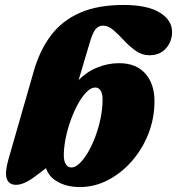

<svg xmlns="http://www.w3.org/2000/svg" viewBox="-20 -740 714 775"><path d="M341.5 -565.5 263.5 -303 230 -301Q251.5 -366 287.8 -406.5Q324 -447 369 -466Q414 -485 460.5 -485Q529 -485 566.2 -443.5Q603.5 -402 603.5 -331.5Q603.5 -262 578.8 -199.5Q554 -137 511.5 -88.8Q469 -40.5 415.2 -12.8Q361.5 15 303 15Q237 15 196 -17.5Q155 -50 161.5 -113.5L197.5 -85L122.5 -28.5Q98.5 -10.5 79.5 -2.2Q60.5 6 44.5 6Q16.5 6 7.5 -18Q-1.5 -42 14.5 -98.5L117 -455Q141 -538 185.8 -597.2Q230.5 -656.5 302.2 -688.2Q374 -720 478.5 -720Q573.5 -720 624 -689.8Q674.5 -659.5 674.5 -610.5Q674.5 -572.5 650 -544.8Q625.5 -517 583 -517Q553 -517 527.8 -535Q502.5 -553 480.5 -576.8Q458.5 -600.5 437.8 -618.5Q417 -636.5 395.5 -636.5Q377 -636.5 365 -621Q353 -605.5 341.5 -565.5ZM361.5 -386.5Q346 -385.5 329 -368.2Q312 -351 296.2 -323Q280.5 -295 267.5 -260.2Q254.5 -225.5 246.5 -188.8Q238.5 -152 237.5 -118Q237 -91.5 245.2 -77.8Q253.5 -64 268 -64Q284 -64 301.2 -80.5Q318.5 -97 335 -125Q351.5 -153 364.8 -188.5Q378 -224 386 -262.5Q394 -301 394 -337.5Q394 -357 389.5 -367.8Q385 -378.5 377.8 -383Q370.5 -387.5 361.5 -386.5Z"/></svg>

Font: Fraunces Wonky
Style: Italic
Weight: 900
Italic angle: -16°
Version: Version 1.000;[b76b70a41]